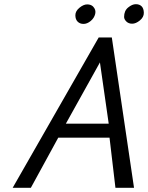

<svg xmlns="http://www.w3.org/2000/svg" viewBox="-20 -888 700 908"><path d="M452.6 -592.8 291.5 -303.2H494.1ZM498 -236.8H255.4L126 0H40L446.8 -710.9Q446.8 -710.9 508.8 -710.9L613.8 0H525.9ZM419.9 -857.4Q435.1 -841.8 430.2 -822Q425.3 -802.2 408.7 -788.6Q392.1 -774.9 375 -774.9Q357.9 -774.9 347.2 -785.6Q336.4 -796.4 336.4 -815.9Q336.4 -835.4 355.7 -851.3Q375 -867.2 392.3 -867.2Q409.7 -867.2 419.9 -857.4ZM566.9 -808.1Q566.9 -836.9 585.9 -852.5Q605 -868.2 622.3 -868.2Q639.6 -868.2 649.7 -858.2Q659.7 -848.1 660.2 -827.6Q660.6 -807.1 641.6 -791.5Q622.6 -775.9 605.2 -775.9Q587.9 -775.9 577.4 -786.4Q566.9 -796.9 566.9 -808.1Z"/></svg>

Font: Tuffy
Style: Italic
Weight: 400
Italic angle: -12°
Designer: Thatcher Ulrich, Karoly Barta and Michael Everson
Version: Version 001.271